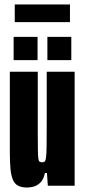

<svg xmlns="http://www.w3.org/2000/svg" viewBox="-20 -831 380 859"><path d="M101 8Q77 8 61.5 0Q46 -8 38 -26Q30 -44 27 -74.5Q24 -105 24 -150V-510H149V-233Q149 -186 149.5 -159.5Q150 -133 151.5 -121.5Q153 -110 157.5 -107.5Q162 -105 169 -105Q176 -105 180 -108.5Q184 -112 186 -127Q188 -142 188.5 -175Q189 -208 189 -266V-510H314V0H194L190 -57H181Q175 -28 160.5 -14Q146 0 130 4Q114 8 101 8ZM41 -562V-666H148V-562ZM192 -562V-666H299V-562ZM46 -732V-811H293V-732Z"/></svg>

Font: Saira UltraCondensed Black
Style: Regular
Weight: 900
Width: 1
Designer: Hector Gatti with collaboration of the Omnibus-Type team
Foundry: Omnibus-Type
Version: Version 1.101